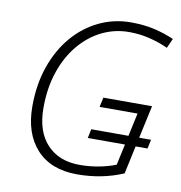

<svg xmlns="http://www.w3.org/2000/svg" viewBox="-82 -800 835 886"><g transform="rotate(10 335.5 -357.0)"><path d="M336.9 9.8Q213.9 9.8 146.7 -63.5Q79.6 -136.7 79.6 -264.2Q79.6 -366.7 109.1 -451.2Q138.7 -535.6 190.9 -596.7Q243.2 -657.7 312.5 -690.9Q381.8 -724.1 461.4 -724.1Q521 -724.1 570.3 -712.9Q619.6 -701.7 664.1 -682.1L644 -637.2Q603.5 -655.8 557.4 -667.2Q511.2 -678.7 460.4 -678.7Q393.1 -678.7 333.5 -649.4Q273.9 -620.1 228.3 -565.4Q182.6 -510.7 157 -434.8Q131.3 -358.9 131.3 -266.1Q131.3 -155.3 187.7 -95.2Q244.1 -35.2 340.8 -35.2Q388.2 -35.2 432.9 -43.9Q477.5 -52.7 509.8 -65.9L531.2 -164.1H356.9L365.7 -206.5H540L563.5 -314.9H385.7L395.5 -359.9H623.5L590.3 -206.5H646L636.7 -164.1H581.1L552.7 -32.7Q453.1 9.8 336.9 9.8Z"/></g></svg>

Font: Open Sans Light
Style: Italic
Weight: 300
Italic angle: -12°
Designer: Monotype Design Team
Foundry: Monotype Imaging Inc.
Version: Version 3.003; ttfautohint (v1.8.4)